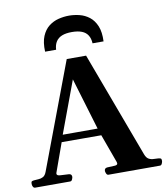

<svg xmlns="http://www.w3.org/2000/svg" viewBox="-105 -1033 969 1115"><g transform="rotate(-10 379.5 -475.0)"><path d="M11.2 0Q3.4 0 -1 -7.6Q-5.4 -15.1 -5.4 -24.9Q-5.4 -36.1 -1.7 -39.1Q2 -42 12.2 -43Q24.4 -44.4 38.8 -44.9Q53.2 -45.4 66.2 -52.4Q79.1 -59.4 86.9 -80.6L321.3 -703.6H435.5L667.5 -80.6Q675.8 -58.6 689.7 -51.5Q703.6 -44.4 719 -44.4Q734.4 -44.4 746.1 -43Q756.3 -42 760 -39.1Q763.7 -36.1 763.7 -24.9Q763.7 -19.5 759.5 -9.8Q755.4 0 747.1 0H443.5Q435.1 0 430.9 -9.8Q426.8 -19.5 426.8 -24.9Q426.8 -41 442.9 -43Q471.7 -44.4 488.3 -45.2Q504.9 -45.9 504.9 -56.8Q504.9 -60.1 503.4 -64.5L436 -250L460.4 -232.9L191.9 -233.4L216.3 -254.9L147.9 -64.5Q146.5 -61 146.5 -58.1Q146.5 -46.4 167.5 -45.4Q188.5 -44.4 218.3 -42.7Q234.4 -41 234.4 -24.9Q234.4 -19.5 230.2 -9.8Q226.1 0 217.8 0ZM220.7 -271 212.4 -274.9H444.3L429.2 -270.5L335.9 -581.1ZM377.4 -949.7Q408.2 -949.7 439.5 -941.9Q470.7 -934.1 496.6 -914.1Q522.5 -894 537.4 -858.4Q552.2 -822.8 549.8 -767.6H484.9Q483.4 -796.4 471.4 -815.4Q459.5 -834.5 436 -843.8Q412.6 -853 377.4 -853Q342.3 -853 319.1 -843.8Q295.9 -834.5 283.7 -815.4Q271.5 -796.4 270 -767.6H205.1Q202.6 -822.8 217.5 -858.4Q232.4 -894 258.3 -914.1Q284.2 -934.1 315.4 -941.9Q346.7 -949.7 377.4 -949.7Z"/></g></svg>

Font: Gelasio
Style: Regular
Weight: 400
Designer: Eben Sorkin
Foundry: Eben Sorkin
Version: Version 1.008